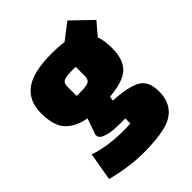

<svg xmlns="http://www.w3.org/2000/svg" viewBox="-211 -688 964 964"><g transform="rotate(-45 271.5 -205.5)"><path d="M23 135 49 -14Q134 15 248 15Q282 15 296 13V-22Q207 -22 179.5 -29.5Q152 -37 143.5 -44.5Q135 -52 133.5 -57Q132 -62 132 -71L162 -157Q90 -170 52.5 -211Q15 -252 15 -339.5Q15 -427 74 -471Q133 -515 266 -515Q314 -515 351 -509L438 -576L543 -475L486 -408Q499 -373 499 -318Q499 -239 459.5 -200.5Q420 -162 319 -154L315 -130Q423 -124 467.5 -97.5Q512 -71 512 0Q512 121 395 150Q337 165 238.5 165Q140 165 23 135ZM203 -340V-275H234Q270 -275 286.5 -282.5Q303 -290 303 -317V-382H272Q236 -382 219.5 -374.5Q203 -367 203 -340Z"/></g></svg>

Font: Changa One
Style: Regular
Weight: 400
Designer: Eduardo Rodriguez Tunni
Foundry: Eduardo Rodriguez Tunni
Version: Version 1.003